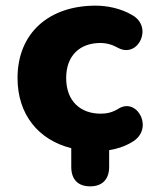

<svg xmlns="http://www.w3.org/2000/svg" viewBox="-20 -523 536 679"><path d="M299 136C341 136 366 112 366 67V8C392 4 419 -4 446 -20C526 -65 468 -176 403 -141C378 -125 358 -121 336 -121C264 -121 214 -166 214 -247C214 -327 263 -371 335 -371C357 -371 378 -365 399 -353C469 -317 523 -428 447 -470C406 -494 358 -503 318 -503C153 -503 42 -406 42 -247C42 -118 116 -28 232 1V67C232 112 256 136 299 136Z"/></svg>

Font: SN Pro Heavy
Style: Regular
Weight: 800
Designer: Tobias Whetton
Foundry: Supernotes
Version: Version 1.001;Glyphs 3.2 (3249)